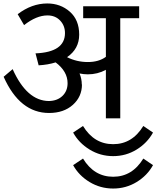

<svg xmlns="http://www.w3.org/2000/svg" viewBox="-20 -682 903 1108"><path d="M452 -194 453 -195Q453 -124 400.5 -77Q348 -30 263 -30Q94 -30 1 -239L53 -283Q135 -100 262 -99Q311 -100 340.5 -128.5Q370 -157 370 -202Q370 -270 301 -322Q257 -308 203 -305L185 -374Q355 -381 355 -491Q355 -534 327 -563.5Q299 -593 254 -593Q190 -593 119 -537L82 -600Q163 -662 253 -662Q329 -662 383 -614.5Q437 -567 437 -482Q437 -400 367 -352Q423 -324 487 -324Q550 -324 591 -354V-577H460V-646H783V-577H674V1H591V-279Q543 -253 487 -253Q464 -253 439 -258Q452 -227 452 -194ZM807 45 863 83Q830 143 768.5 181Q707 219 633 219Q559 219 497 181Q435 143 402 83L459 45Q523 150 633 150Q743 150 807 45ZM807 233 863 271Q830 331 768.5 368.5Q707 406 633 406Q559 406 497 368.5Q435 331 402 271L459 233Q523 338 633 338Q743 338 807 233Z"/></svg>

Font: Martel Sans
Style: Regular
Weight: 400
Designer: Dan Reynolds and Mathieu Réguer
Foundry: Dan Reynolds and Mathieu Réguer
Version: Version 1.001;PS 001.001;hotconv 1.0.70;makeotf.lib2.5.58329